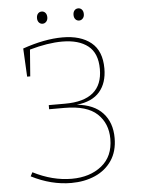

<svg xmlns="http://www.w3.org/2000/svg" viewBox="-57 -876 685 927"><g transform="rotate(-5 285.5 -412.5)"><path d="M478 -192Q478 -128 448 -83.5Q418 -39 366.5 -16.5Q315 6 251 6Q154 6 58 -43L68 -62Q162 -14 255 -14Q343 -14 400 -59.5Q457 -105 457 -190Q457 -265 407.5 -311.5Q358 -358 249 -358H175V-378H254Q436 -378 436 -530Q436 -607 391 -642.5Q346 -678 266 -678Q196 -678 108 -653L98 -524H83L76 -661Q182 -698 269 -698Q357 -698 407.5 -657Q458 -616 458 -531Q458 -461 421.5 -418.5Q385 -376 310 -368Q393 -360 435.5 -313.5Q478 -267 478 -192ZM155 -801Q155 -815 162 -823Q169 -831 180 -831Q191 -831 198 -823Q205 -815 205 -801Q205 -788 197.5 -780Q190 -772 180 -772Q169 -772 162 -780Q155 -788 155 -801ZM332 -801Q332 -815 339 -823Q346 -831 357 -831Q368 -831 375 -823Q382 -815 382 -801Q382 -788 374.5 -780Q367 -772 357 -772Q346 -772 339 -780Q332 -788 332 -801Z"/></g></svg>

Font: Bitter Pro Thin
Style: Regular
Weight: 250
Designer: Sol Matas, and Bitter project Authors
Foundry: Sol Matas
Version: Version 1.010